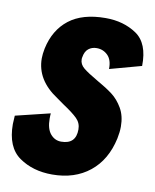

<svg xmlns="http://www.w3.org/2000/svg" viewBox="-88 -760 670 832"><g transform="rotate(10 247.0 -344.0)"><path d="M-7 -176Q-7 -187 -5 -213L147 -250Q146 -242 146 -227Q146 -182 165 -159.5Q184 -137 212 -137Q277 -137 277 -202Q277 -230 257.5 -249.5Q238 -269 194 -298L163 -320Q67 -383 67 -478Q67 -497 72 -522Q90 -606 149 -652Q208 -698 310 -698Q389 -698 446 -659.5Q503 -621 501 -521L362 -483Q363 -523 343 -543Q323 -563 294 -563Q273 -563 258 -551Q243 -539 239 -513Q238 -510 238 -504Q238 -482 257.5 -466Q277 -450 322 -424Q363 -401 390 -380.5Q417 -360 436.5 -326.5Q456 -293 456 -246Q456 -222 450 -193Q429 -96 363 -43Q297 10 198 10Q113 10 53 -32Q-7 -74 -7 -176Z"/></g></svg>

Font: Decalotype Black Italic
Style: Regular
Weight: 900
Italic angle: -12°
Designer: Alfredo Marco Pradil
Foundry: Alfredo Marco Pradil
Version: Version 1.0